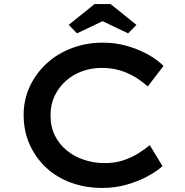

<svg xmlns="http://www.w3.org/2000/svg" viewBox="-20 -920 917 950"><path d="M487 10Q404 10 333 -15.5Q262 -41 209.5 -89.5Q157 -138 127 -204.5Q97 -271 97 -351Q97 -428 128 -493.5Q159 -559 212.5 -607.5Q266 -656 337 -682.5Q408 -709 489 -709Q551 -709 607.5 -693Q664 -677 711 -651Q758 -625 789 -594L711 -492Q680 -520 645.5 -540.5Q611 -561 570.5 -572.5Q530 -584 483 -584Q433 -584 388 -568Q343 -552 307.5 -521Q272 -490 251 -447Q230 -404 230 -350Q230 -293 251.5 -249.5Q273 -206 310.5 -175.5Q348 -145 396.5 -129Q445 -113 499 -113Q549 -113 589.5 -126.5Q630 -140 662.5 -160Q695 -180 721 -202L784 -98Q757 -73 711 -48Q665 -23 607 -6.5Q549 10 487 10ZM361 -755 320 -797 448 -900H527L655 -797L614 -755L473 -822H502Z"/></svg>

Font: Lexend Mega Medium
Style: Regular
Weight: 500
Version: Version 1.007